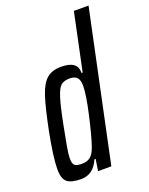

<svg xmlns="http://www.w3.org/2000/svg" viewBox="-142 -817 696 898"><g transform="rotate(-20 206.5 -367.5)"><path d="M14 -73Q14 -131 38 -254Q60 -364 78 -418.5Q96 -473 122.5 -495.5Q149 -518 194 -518Q277 -518 274 -458H280L340 -743H413L256 0H190L199 -58H193Q165 8 104 8Q55 8 34.5 -9Q14 -26 14 -73ZM201 -116Q218 -165 239.5 -260.5Q261 -356 261 -399Q261 -428 249.5 -440.5Q238 -453 213 -453Q185 -453 170 -440.5Q155 -428 142 -387.5Q129 -347 111 -255Q100 -200 93 -160Q86 -120 86 -102Q86 -75 95.5 -66.5Q105 -58 131 -58Q158 -58 174 -71Q190 -84 201 -116Z"/></g></svg>

Font: Saira Ultra Condensed Medium
Style: Italic
Weight: 500
Width: 1
Italic angle: -12°
Designer: Hector Gatti with collaboration of the Omnibus-Type team
Foundry: Omnibus-Type
Version: Version 1.001; ttfautohint (v1.8)